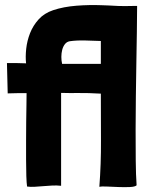

<svg xmlns="http://www.w3.org/2000/svg" viewBox="-20 -753 602 773"><path d="M380 -1Q387 -3 409.5 -2Q432 -1 457 0Q482 1 503 0Q524 -1 530 -7Q527 -49 526.5 -107Q526 -165 526 -231Q526 -297 527 -366Q528 -435 529 -501Q530 -567 531 -624.5Q532 -682 532 -725V-729H514Q480 -728 455.5 -729Q431 -730 417 -731Q412 -731 403 -731.5Q394 -732 389 -732Q340 -734 288 -730Q236 -726 194 -712Q158 -700 135.5 -675Q113 -650 101 -619.5Q89 -589 85.5 -556.5Q82 -524 85 -498Q68 -499 49.5 -499Q31 -499 8 -499L11 -377Q33 -378 51.5 -378Q70 -378 87 -378Q87 -362 86.5 -332Q86 -302 85.5 -264.5Q85 -227 85 -186.5Q85 -146 85 -109.5Q85 -73 86 -44Q87 -15 89 -2Q103 0 119.5 -1Q136 -2 154 -3.5Q172 -5 190 -6Q208 -7 226 -5V-379Q258 -378 296.5 -378.5Q335 -379 386 -376Q386 -281 386.5 -187Q387 -93 380 -1ZM261 -587Q288 -591 324 -590Q360 -589 386 -588V-496H230Q227 -509 227 -524Q227 -539 230.5 -552.5Q234 -566 241.5 -575.5Q249 -585 261 -587Z"/></svg>

Font: Londrina Solid
Style: Regular
Weight: 400
Designer: Marcelo Magalhaes
Foundry: Marcelo Magalhães
Version: Version 1.002